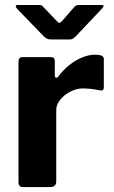

<svg xmlns="http://www.w3.org/2000/svg" viewBox="-20 -763 466 783"><path d="M76.5 0Q64.6 0 60 -5Q55.4 -10 55.4 -20.4V-511Q55.4 -530 71.2 -530H188.4Q203.5 -530 203.5 -513.4V-454Q203.5 -447.6 208.4 -446.2Q213.2 -444.9 217.9 -451Q238 -478.3 263.3 -498.2Q288.5 -518 315.7 -529Q342.8 -540 367 -540Q403.4 -540 403.4 -522.9V-407.1Q403.4 -390.7 387.7 -394.3Q370.2 -398.5 350.8 -400.5Q331.5 -402.4 317.8 -402.4Q299.5 -402.4 280.3 -395.2Q261 -387.9 244.9 -375.2Q228.8 -362.5 219.1 -347Q209.4 -331.6 209.4 -315.1V-23.3Q209.4 0 183.3 0H76.5ZM283.1 -734.6Q287.8 -740.4 293.5 -741.6Q299.1 -742.7 306.7 -742.7H393.3Q410.5 -742.7 395 -727L287.7 -613.5Q283.3 -609.4 278 -605.7Q272.7 -602 263.2 -602H190.3Q178.3 -602 171.5 -605.5Q164.6 -609.1 158.2 -615.2L49.9 -727Q43.8 -733.9 44.3 -738.3Q44.8 -742.7 52.6 -742.7H133.8Q142.4 -742.7 146.7 -742.1Q150.9 -741.4 156.7 -734.6L207.3 -681.6Q218.1 -669.2 223 -669.9Q227.8 -670.6 236.9 -681.6Z"/></svg>

Font: Libre Franklin Thin
Style: Regular
Weight: 100
Designer: Pablo Impallari, Rodrigo Fuenzalida, Nhung Nguyen
Foundry: Impallari Type
Version: Version 3.000